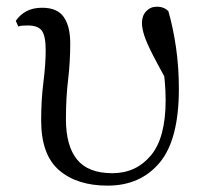

<svg xmlns="http://www.w3.org/2000/svg" viewBox="-20 -551 622 585"><path d="M307.7 14.6Q214.7 14.6 160 -32.4Q105.4 -79.5 105.4 -184.1Q105.4 -246.2 112.3 -300.9Q119.2 -355.5 119.2 -397.8Q119.2 -441.2 107.6 -457.3Q96 -473.4 64.6 -473.4Q56.8 -473.4 49.2 -472.9Q41.6 -472.4 35.6 -470.4L28.1 -487.6Q41.2 -506.6 61 -517Q80.8 -527.4 108.2 -527.4Q154.9 -527.4 174.4 -498.9Q194 -470.5 194 -419.5Q194 -361.4 187.4 -307.2Q180.9 -252.9 180.9 -187.9Q180.9 -106.5 214.8 -64.9Q248.8 -23.3 322.2 -23.3Q394.4 -23.3 439.5 -77.1Q484.7 -130.8 484.7 -245.9Q484.7 -274.7 481.9 -304.8Q479.1 -334.9 473.9 -369.8L490.1 -367.5L494.3 -293.8Q463.2 -349.2 445.2 -384.4Q427.2 -419.7 419.8 -442.1Q412.5 -464.5 412.5 -481.2Q412.5 -503 425.5 -516.8Q438.6 -530.6 457.6 -530.6Q469.2 -530.6 478.1 -527Q486.9 -523.4 493 -516.9Q507.4 -467.3 516.2 -407Q525 -346.7 525 -280.1Q525 -125.4 466.4 -55.4Q407.8 14.6 307.7 14.6Z"/></svg>

Font: Noto Serif JP
Style: Regular
Weight: 200
Designer: Ryoko NISHIZUKA 西塚涼子 (kana & ideographs); Frank Grießhammer (Latin, Greek & Cyrillic); Wenlong ZHANG 张文龙 (bopomofo); San
Foundry: Adobe
Version: Version 2.001;hotconv 1.1.0;makeotfexe 2.6.0